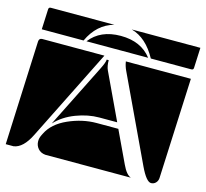

<svg xmlns="http://www.w3.org/2000/svg" viewBox="-93 -735 890 830"><g transform="rotate(15 352.5 -320.0)"><path d="M0 -10 20 -475Q21 -490 35 -490H313L109 -81Q77 -16 35 -10ZM409 -490H700L680 -40Q679 -27 670.5 -18.5Q662 -10 650 -10Q629 -10 600 -71L421 -451Q412 -470 409 -490ZM132 -59Q132 -73 139 -87L143 -95Q167 -144 230 -172Q293 -200 356 -200H453L520 -58Q539 -17 560 -10H177Q156 -12 144 -26Q132 -40 132 -59ZM169 -148 312 -434Q327 -464 327 -476H336Q336 -449 344 -432L441 -226H361Q311 -226 258 -206Q205 -186 169 -148ZM22 -530 26 -620Q26 -630 36 -630H320Q246 -610 209 -530ZM398 -630H705L701 -540Q701 -530 691 -530H510Q466 -611 398 -630ZM222 -530Q269 -591 360 -591Q451 -591 498 -530Z"/></g></svg>

Font: PrimecolorCV1
Style: Medium
Weight: 500
Designer: gluk
Foundry: gluk
Version: Version 0.672